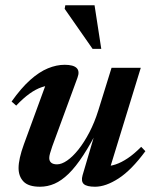

<svg xmlns="http://www.w3.org/2000/svg" viewBox="-20 -697 577 729"><path d="M293.5 -31.5 349.5 -221.5 357.5 -216Q325 -151.5 296.2 -107.5Q267.5 -63.5 240.5 -37.2Q213.5 -11 187 0.5Q160.5 12 132 12Q88 12 69.2 -7.8Q50.5 -27.5 50.5 -59Q50.5 -76 55.5 -98.5Q60.5 -121 70.5 -148.5L163.5 -402.5L184.5 -372.5Q162 -374 139 -366.2Q116 -358.5 92 -341.2Q68 -324 41.5 -296L24 -311.5Q60.5 -363 94.8 -393.5Q129 -424 161.8 -437.5Q194.5 -451 225.5 -451Q258.5 -451 271 -438.8Q283.5 -426.5 274 -401.5L178.5 -141.5Q173 -125 170 -114.8Q167 -104.5 167 -97Q167 -85.5 174.5 -79.2Q182 -73 196.5 -73Q214 -73 235 -87.5Q256 -102 277.8 -129.2Q299.5 -156.5 319.2 -194.2Q339 -232 353.5 -278.5L403.5 -439.5H514.5L391.5 -39L378 -66Q397.5 -65.5 419.2 -72.8Q441 -80 465.5 -96.5Q490 -113 516 -139.5L532 -123Q479 -51 430.2 -19.5Q381.5 12 341 12Q309.5 12 298.2 1.8Q287 -8.5 293.5 -31.5ZM364.5 -511.5H331.5L225.5 -663.5L228 -677H339Z"/></svg>

Font: Newsreader 24pt SemiBold
Style: Italic
Weight: 600
Italic angle: -17°
Designer: Hugues Gentile
Foundry: Production Type
Version: Version 1.003